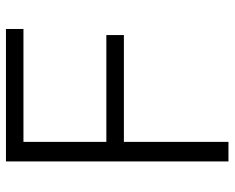

<svg xmlns="http://www.w3.org/2000/svg" viewBox="-90 -682 772 632"><g transform="rotate(-90 296.0 -366.0)"><path d="M80.6 0V-732.4H516.6V-674.8H145V-401.9H496.6V-344.2H145V0Z"/></g></svg>

Font: Kumbh Sans Light
Style: Regular
Weight: 300
Version: Version 1.004